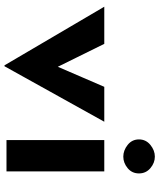

<svg xmlns="http://www.w3.org/2000/svg" viewBox="53 -756 712 858"><g transform="rotate(90 409.0 -327.0)"><path d="M272 9 10 -437H176L325 -135L239 -138L368 -437H524L276 9Z M606 -437H746V0H606ZM603 -592Q603 -623 627.5 -643Q652 -663 680 -663Q708 -663 731.5 -643Q755 -623 755 -592Q755 -561 731.5 -541.5Q708 -522 680 -522Q652 -522 627.5 -541.5Q603 -561 603 -592Z"/></g></svg>

Font: Reem Kufi
Style: Regular
Weight: 400
Designer: Khaled Hosny
Version: Version 1.6